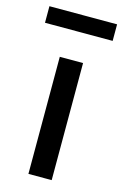

<svg xmlns="http://www.w3.org/2000/svg" viewBox="-121 -724 496 773"><g transform="rotate(15 127.0 -337.0)"><path d="M176 -488V0H79V-488ZM268 -674V-605H-14V-674Z"/></g></svg>

Font: Exo 2 Medium
Style: Regular
Weight: 500
Designer: Natanael Gama
Foundry: Natanael Gama
Version: Version 2.010